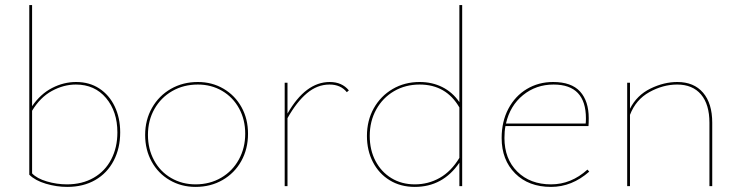

<svg xmlns="http://www.w3.org/2000/svg" viewBox="-20 -731 2912 754"><path d="M452 -211Q452 -149 426.5 -100Q401 -51 354 -24Q307 3 244 3Q202 3 160 -9.5Q118 -22 95 -45V-711H106V-314Q139 -362 184.5 -385.5Q230 -409 279 -409Q331 -409 370 -383.5Q409 -358 430.5 -313Q452 -268 452 -211ZM441 -211Q441 -293 396.5 -346Q352 -399 278 -399Q230 -399 184 -374Q138 -349 106 -296V-50Q125 -30 164 -18.5Q203 -7 243 -7Q303 -7 348 -33Q393 -59 417 -105.5Q441 -152 441 -211Z M550 -201Q550 -260 577 -307.5Q604 -355 651 -382Q698 -409 757 -409Q813 -409 858 -382.5Q903 -356 928.5 -310Q954 -264 954 -206Q954 -146 927.5 -98.5Q901 -51 854 -24Q807 3 748 3Q692 3 646.5 -23.5Q601 -50 575.5 -96.5Q550 -143 550 -201ZM943 -206Q943 -261 919 -305Q895 -349 852.5 -374Q810 -399 757 -399Q701 -399 656.5 -373.5Q612 -348 586.5 -303Q561 -258 561 -201Q561 -146 585 -101.5Q609 -57 652 -32Q695 -7 748 -7Q804 -7 848.5 -33Q893 -59 918 -104.5Q943 -150 943 -206Z M1350 -376 1342 -369Q1318 -399 1274 -399Q1226 -399 1185.5 -365Q1145 -331 1109 -267V0H1098V-406H1109V-285Q1180 -409 1275 -409Q1323 -409 1350 -376Z M1795 -711V0H1784V-92Q1719 3 1609 3Q1553 3 1510.5 -23Q1468 -49 1444.5 -94.5Q1421 -140 1421 -197Q1421 -258 1448 -306Q1475 -354 1522 -381.5Q1569 -409 1628 -409Q1677 -409 1717 -389Q1757 -369 1784 -330V-711ZM1784 -111V-309Q1732 -399 1628 -399Q1572 -399 1527.5 -373Q1483 -347 1457.5 -301Q1432 -255 1432 -197Q1432 -142 1454.5 -99Q1477 -56 1517 -31.5Q1557 -7 1609 -7Q1662 -7 1707 -32.5Q1752 -58 1784 -111Z M2294 -57Q2226 3 2144 3Q2056 3 2003 -50Q1950 -103 1950 -189Q1950 -254 1976.5 -304Q2003 -354 2049 -381.5Q2095 -409 2152 -409Q2224 -409 2258 -371.5Q2292 -334 2292 -267Q2292 -245 2291 -236H1965Q1961 -216 1961 -189Q1961 -107 2011.5 -57Q2062 -7 2144 -7Q2223 -7 2287 -65ZM1967 -246H2280Q2281 -253 2281 -266Q2281 -399 2154 -399Q2085 -399 2034 -357.5Q1983 -316 1967 -246Z M2777 -249V0H2766V-249Q2766 -321 2733 -360Q2700 -399 2639 -399Q2584 -399 2530.5 -369.5Q2477 -340 2454 -280V0H2443V-406H2454V-304Q2481 -357 2534 -383Q2587 -409 2640 -409Q2705 -409 2741 -367Q2777 -325 2777 -249Z"/></svg>

Font: Ysabeau Infant Hairline
Style: Regular
Weight: 100
Designer: Christian Thalmann (Catharsis Fonts)
Version: Version 0.003